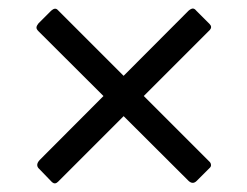

<svg xmlns="http://www.w3.org/2000/svg" viewBox="-20 -598 580 450"><path d="M441 -174Q431 -164 420 -176L70 -525Q65 -530 65.5 -534Q66 -538 70 -543L100 -573Q109 -581 115 -575L472 -218Q474 -216 474.5 -212Q475 -208 472 -205ZM72 -202Q62 -211 73 -223L422 -573Q428 -578 432 -578Q436 -578 440 -573L471 -542Q478 -535 472 -528L116 -172Q109 -165 102 -171Z"/></svg>

Font: Libre Franklin
Style: Regular
Weight: 400
Designer: Pablo Impallari, Rodrigo Fuenzalida, Nhung Nguyen
Foundry: Impallari Type
Version: Version 3.000